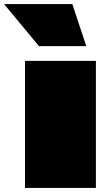

<svg xmlns="http://www.w3.org/2000/svg" viewBox="-102 -917 508 937"><path d="M20 0Q20 -56 20 -112.5Q20 -169 20 -225Q20 -281 20 -337.5Q20 -394 20 -451Q20 -493 20 -535.5Q20 -578 20 -620Q78 -620 135.5 -620Q193 -620 251 -620Q309 -620 366 -620Q366 -543 366 -465.5Q366 -388 366 -310Q366 -232 366 -154.5Q366 -77 366 0ZM88 -692 -82 -897H251L319 -692Z"/></svg>

Font: Climate Crisis
Style: Regular
Weight: 400
Version: Version 1.003